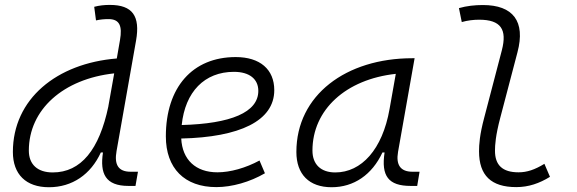

<svg xmlns="http://www.w3.org/2000/svg" viewBox="-20 -763 2384 793"><path d="M182.1 10.3C278.3 10.3 355 -42.5 396.5 -133.3H405.3C392.1 -46.4 415 4.9 510.7 4.9H539.6L549.8 -53.7H519.5C468.8 -53.7 451.2 -82.5 461.4 -139.2L542 -595.7C559.6 -696.3 527.8 -742.7 433.6 -742.7C412.1 -742.7 390.6 -740.7 369.1 -734.9L376.5 -678.7C393.6 -682.6 411.1 -684.1 428.2 -684.1C473.6 -684.1 485.8 -656.2 475.6 -597.7L462.4 -521.5C214.4 -501.5 33.2 -354.5 33.2 -135.3C33.2 -43 87.4 10.3 182.1 10.3ZM427.7 -324.2C390.1 -145 314.5 -50.8 197.8 -50.8C135.3 -50.8 99.1 -83.5 99.1 -141.1C99.1 -310.5 241.2 -437 451.7 -460L427.7 -325.2Z M877.9 -51.3C788.6 -51.3 732.9 -103 728.5 -190.9C970.2 -196.3 1112.8 -263.7 1112.8 -390.6C1112.8 -476.6 1053.7 -527.3 953.6 -527.3C774.9 -527.3 665 -402.3 665 -199.7C665 -67.9 742.2 9.8 873.5 9.8C938 9.8 1012.2 -11.2 1074.2 -47.4L1051.8 -100.1C995.1 -69.3 931.2 -51.3 877.9 -51.3ZM730.5 -246.6C744.6 -383.8 824.7 -466.3 946.3 -466.3C1010.3 -466.3 1046.9 -436.5 1046.9 -387.7C1046.9 -298.8 933.1 -252 730.5 -246.6Z M1349.6 10.3C1441.4 10.3 1516.6 -41 1559.6 -133.3H1568.4C1553.7 -36.1 1584 4.9 1676.3 4.9H1703.1L1712.9 -53.7H1683.6C1633.8 -53.7 1614.7 -82 1624 -135.7L1692.4 -522.5H1683.1C1409.2 -522.5 1204.1 -370.1 1204.1 -135.3C1204.1 -43 1256.8 10.3 1349.6 10.3ZM1364.7 -50.8C1305.7 -50.8 1270.5 -83.5 1270.5 -141.1C1270.5 -309.6 1408.2 -435.5 1614.7 -458L1588.9 -312.5C1559.6 -145.5 1472.7 -50.8 1364.7 -50.8Z M2112.3 9.8C2163.6 9.8 2208 -5.9 2251.5 -32.7L2228.5 -86.4C2188.5 -62 2156.7 -51.3 2121.6 -51.3C2055.7 -51.3 2023.9 -80.6 2024.4 -141.6C2024.4 -162.1 2026.4 -202.1 2046.4 -277.3L2117.2 -546.9C2151.4 -675.3 2098.6 -742.2 1974.6 -742.2C1941.4 -742.2 1908.2 -738.8 1875.5 -729.5L1887.2 -671.9C1911.1 -678.7 1935.5 -681.6 1959 -681.6C2048.8 -681.6 2075.2 -641.6 2052.7 -555.2L1980 -277.3C1960.9 -206.1 1958.5 -165 1958.5 -138.2C1958.5 -38.6 2008.3 9.8 2112.3 9.8Z"/></svg>

Font: Cascadia Code NF Light
Style: Italic
Weight: 300
Italic angle: -10°
Monospace: yes
Designer: Aaron Bell
Foundry: Saja Typeworks
Version: Version 2404.023